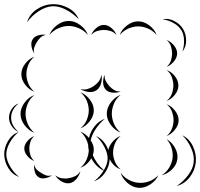

<svg xmlns="http://www.w3.org/2000/svg" viewBox="-94 -852 956 917"><path d="M35 -746Q47 -784 81 -807Q115 -830 154 -832Q193 -834 230 -815Q267 -796 282 -760Q255 -788 220.5 -806Q186 -824 155 -822Q124 -820 91.5 -799Q59 -778 35 -746ZM682 -760Q710 -766 737.5 -752Q765 -738 780 -714Q795 -689 795 -658.5Q795 -628 777 -605Q786 -632 785 -660.5Q784 -689 772 -708Q760 -728 735 -742Q710 -756 682 -760ZM142 -685Q152 -712 178.5 -732Q205 -752 234 -752Q263 -752 289.5 -732Q316 -712 326 -685Q307 -707 282 -717.5Q257 -728 234 -728Q211 -728 186 -717.5Q161 -707 142 -685ZM478 -685Q487 -711 512.5 -730.5Q538 -750 566 -750Q594 -750 619.5 -730.5Q645 -711 654 -685Q636 -706 612 -716Q588 -726 566 -726Q544 -726 520 -716Q496 -706 478 -685ZM342 -685Q348 -703 365.5 -718Q383 -733 402 -733Q421 -733 438.5 -718Q456 -703 462 -685Q450 -699 433.5 -704Q417 -709 402 -709Q387 -709 370.5 -704Q354 -699 342 -685ZM70 -597Q60 -610 56.5 -630.5Q53 -651 62 -664Q70 -678 90 -683.5Q110 -689 126 -685Q110 -683 99.5 -673Q89 -663 82 -651Q75 -640 70 -626.5Q65 -613 70 -597ZM702 -661Q721 -654 736.5 -635.5Q752 -617 752 -597Q752 -577 736.5 -558.5Q721 -540 702 -533Q717 -546 722.5 -563.5Q728 -581 728 -597Q728 -613 722.5 -630.5Q717 -648 702 -661ZM70 -414Q45 -423 26.5 -447Q8 -471 8 -498Q8 -524 26.5 -548Q45 -572 70 -581Q50 -564 41 -541.5Q32 -519 32 -498Q32 -476 41 -453.5Q50 -431 70 -414ZM702 -517Q724 -510 741 -488.5Q758 -467 758 -444Q758 -420 741 -399Q724 -378 702 -370Q720 -385 727 -405Q734 -425 734 -444Q734 -462 727 -482.5Q720 -503 702 -517ZM482 -415Q466 -408 444.5 -409.5Q423 -411 411 -424Q399 -437 398.5 -458Q398 -479 406 -495Q404 -478 411.5 -464.5Q419 -451 429 -440Q438 -430 451.5 -422Q465 -414 482 -415ZM390 -495Q395 -477 389 -454.5Q383 -432 367 -421Q351 -410 328 -413Q305 -416 290 -427Q308 -422 324.5 -427Q341 -432 354 -441Q366 -449 377 -462.5Q388 -476 390 -495ZM290 -411Q315 -402 334.5 -377Q354 -352 354 -325Q354 -298 334.5 -273Q315 -248 290 -239Q311 -256 320.5 -279.5Q330 -303 330 -325Q330 -347 320.5 -370.5Q311 -394 290 -411ZM482 -219Q455 -229 435.5 -255Q416 -281 416 -309Q416 -337 435.5 -363Q455 -389 482 -399Q460 -381 450 -356.5Q440 -332 440 -309Q440 -286 450 -261.5Q460 -237 482 -219ZM70 -218Q43 -228 23.5 -254Q4 -280 4 -308Q4 -336 23.5 -362Q43 -388 70 -398Q48 -380 38 -355.5Q28 -331 28 -308Q28 -286 38 -261.5Q48 -237 70 -218ZM-5 -222Q-25 -230 -38 -249.5Q-51 -269 -51 -290Q-51 -312 -38 -331.5Q-25 -351 -5 -358Q-41 -328 -41 -290Q-41 -252 -5 -222ZM702 -354Q724 -346 741.5 -324Q759 -302 759 -278Q759 -254 741.5 -232.5Q724 -211 702 -202Q720 -218 727.5 -238.5Q735 -259 735 -278Q735 -297 727.5 -318Q720 -339 702 -354ZM290 -223Q313 -215 331 -193Q338 -224 358 -249Q378 -274 407 -285Q382 -264 363.5 -236.5Q345 -209 339 -182Q354 -160 354 -137Q354 -124 349 -111Q366 -71 402 -39Q418 -66 420 -91Q421 -118 405.5 -148.5Q390 -179 365 -202Q386 -193 401 -175Q416 -157 423 -135Q428 -157 444.5 -176Q461 -195 482 -203Q463 -187 454.5 -165Q446 -143 446 -123Q446 -103 454.5 -81Q463 -59 482 -43Q447 -56 430 -92V-91Q428 -57 407.5 -27Q387 3 355 14Q383 -8 401 -37Q382 -46 367 -61.5Q352 -77 342 -96Q323 -63 290 -51Q310 -68 319.5 -90Q329 -112 330 -134Q327 -147 327 -160V-161Q323 -178 314 -194Q305 -210 290 -223ZM-3 -7Q-35 -18 -54 -49Q-73 -80 -74 -114Q-74 -148 -55.5 -179Q-37 -210 -5 -222Q-31 -200 -47.5 -170.5Q-64 -141 -64 -114Q-63 -87 -46 -57.5Q-29 -28 -3 -7ZM777 -206Q811 -189 828 -152Q845 -115 841 -76Q837 -38 812 -5.5Q787 27 750 36Q782 15 805 -16Q828 -47 831 -77Q835 -108 819.5 -143.5Q804 -179 777 -206ZM70 -83Q52 -89 37 -106.5Q22 -124 22 -143Q22 -161 37 -178.5Q52 -196 70 -202Q56 -190 51 -174Q46 -158 46 -143Q46 -128 51 -111.5Q56 -95 70 -83ZM702 -187Q726 -174 741.5 -146.5Q757 -119 753 -92Q750 -65 727.5 -43Q705 -21 678 -15Q701 -29 714 -51.5Q727 -74 730 -95Q733 -117 726.5 -141.5Q720 -166 702 -187ZM154 -15Q142 -5 122.5 -1Q103 3 90 -6Q77 -14 72 -33Q67 -52 70 -67Q72 -51 82 -41.5Q92 -32 103 -26Q113 -19 126 -14.5Q139 -10 154 -15ZM290 -35Q286 -16 271.5 2Q257 20 238 23Q219 26 199 14Q179 2 170 -15Q185 -3 202 -0.5Q219 2 234 -1Q249 -3 264.5 -10.5Q280 -18 290 -35ZM662 -15Q651 11 623.5 29Q596 47 568 45Q539 43 514.5 21.5Q490 0 482 -27Q499 -4 523 8Q547 20 569 21Q592 23 617 14.5Q642 6 662 -15Z"/></svg>

Font: Rubik Puddles
Style: Regular
Weight: 400
Designer: Hubert and Fischer, NaN
Foundry: Hubert and Fischer, NaN
Version: Version 2.200